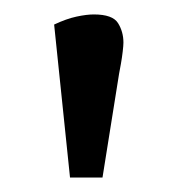

<svg xmlns="http://www.w3.org/2000/svg" viewBox="-20 -739 247 266"><path d="M77 -493 55 -705Q72 -713 86 -716Q100 -719 110 -719Q136 -719 143.5 -707Q151 -695 151 -680Q151 -676 150 -667.5Q149 -659 147.5 -650.5Q146 -642 145 -637L122 -493Z"/></svg>

Font: Faustina Light Medium
Style: Regular
Weight: 500
Version: Version 1.200